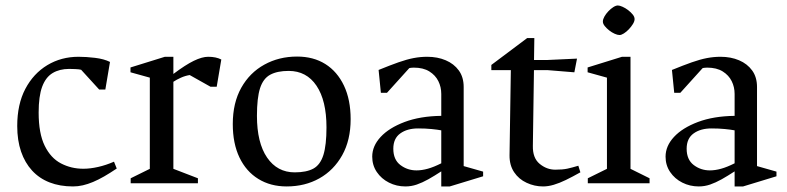

<svg xmlns="http://www.w3.org/2000/svg" viewBox="-20 -669 2873 701"><path d="M246.6 11.7Q198.6 11.7 161 -3Q123.5 -17.6 97.2 -46.2Q70.9 -74.8 56.9 -115.6Q42.9 -156.5 42.9 -208.9Q42.9 -288.3 72.5 -344.5Q102.1 -400.6 152.8 -431.2Q203.6 -461.7 266.6 -461.7Q294.7 -461.7 327.1 -457.8Q359.5 -453.9 381.6 -442.9L364.6 -342H342.2L276.2 -414.3Q269.9 -416.1 254.8 -416.8Q239.6 -417.4 232.7 -417.4Q197.3 -417.4 172 -402.2Q146.7 -386.9 133.9 -352.3Q121.1 -317.7 121.1 -258Q121.1 -181.9 143.2 -136.9Q165.3 -91.8 202.6 -72.4Q239.9 -52.9 284.1 -52.9Q309.5 -52.9 338.4 -59.5Q367.2 -66 396.2 -78.7L406.2 -53.7Q381.8 -37.3 360.3 -24.9Q338.8 -12.6 319.7 -4.6Q300.6 3.4 282.4 7.6Q264.3 11.7 246.6 11.7Z M457.1 0V-18.1L527 -52.6V-385.5L456.4 -405.1V-422.7L582 -461.7H613V-399Q657.3 -432.3 687.6 -447Q718 -461.7 740 -461.7Q769 -461.7 788 -451.7L771.2 -352.3H748.6L672.6 -395Q656.2 -392.4 640.6 -385.4Q625 -378.4 613 -370.4V-52.6L702.6 -18.1V0Z M1026.5 11.7Q967.6 11.7 923.2 -15.7Q878.7 -43 854.3 -94Q829.9 -145 829.9 -216.1Q829.9 -293.4 860.8 -348.5Q891.7 -403.6 945.1 -433Q998.5 -462.5 1064.6 -462.5Q1124.2 -462.5 1167.8 -435.2Q1211.4 -407.8 1235.8 -356.4Q1260.2 -305 1260.2 -233.9Q1260.2 -157.4 1229.4 -102.3Q1198.6 -47.3 1146.1 -17.8Q1093.6 11.7 1026.5 11.7ZM1056 -39.7Q1099 -39.7 1124.3 -53.5Q1149.5 -67.3 1160.8 -103.4Q1172 -139.4 1172 -204Q1172 -302 1135.5 -356.1Q1099.1 -410.1 1033.9 -410.1Q992.1 -410.1 966.4 -396.1Q940.7 -382.1 929.4 -346.7Q918.1 -311.4 918.1 -246Q918.1 -148 955.1 -93.8Q992.2 -39.7 1056 -39.7Z M1460.3 11.7Q1427.8 11.7 1400.1 -2.3Q1372.4 -16.3 1355.7 -41Q1339 -65.7 1339 -97.1Q1339 -136 1369.8 -169.1Q1400.6 -202.3 1457.4 -223.7Q1514.2 -245 1591.1 -246V-326Q1591.1 -351.3 1580.4 -372.8Q1569.8 -394.3 1547.6 -408.2Q1525.4 -422.1 1490.7 -422.1Q1488.4 -422.1 1482.5 -421.6Q1476.6 -421.1 1474.1 -420.1L1393 -330.3H1370.6L1362.3 -413.6Q1404.4 -430.8 1434.8 -441.5Q1465.2 -452.2 1490.2 -457Q1515.1 -461.7 1539.7 -461.7Q1577.3 -461.7 1607.4 -448.9Q1637.4 -436.2 1655.2 -411.7Q1672.9 -387.3 1672.9 -351.3V-62.6L1743.9 -42.4V-25.4L1622.1 11.7H1591.1V-43.3Q1566.2 -27 1544 -14.5Q1521.8 -2.1 1501.7 4.8Q1481.5 11.7 1460.3 11.7ZM1500.7 -46.9Q1520.2 -46.9 1542 -53Q1563.7 -59 1591.1 -72.8V-193.1Q1577.7 -195.7 1555.4 -197.9Q1533.1 -200.1 1506.6 -200.1Q1466.7 -200.1 1441.4 -181.8Q1416 -163.6 1416 -126Q1416 -86 1441.9 -66.4Q1467.7 -46.9 1500.7 -46.9Z M1962.6 11.7Q1931.4 11.7 1902.8 -1.6Q1874.1 -14.8 1857 -40.4Q1840 -66 1840.3 -101.7L1845.1 -413H1773.9V-431.9L1904.7 -530H1930.9L1929.7 -450H1978.7L2086.7 -455L2077 -405L1978.7 -413H1929.5L1925.5 -136.6Q1924.5 -92.2 1950.2 -70.9Q1976 -49.5 2007.5 -49.5Q2033.8 -49.5 2050.8 -53.1Q2067.7 -56.7 2091.5 -63.9L2099 -39.9Q2070.1 -23.6 2046.2 -12Q2022.4 -0.4 2001.9 5.6Q1981.5 11.7 1962.6 11.7Z M2126.1 0V-18.1L2196 -52.6V-385.5L2125.4 -405.1V-422.7L2251 -461.7H2282V-52.6L2351.6 -18.1V0ZM2242 -541.1Q2234.7 -541.1 2224.3 -545.7Q2213.8 -550.4 2204.3 -557.9Q2194.7 -565.5 2187.9 -573.9Q2181.1 -582.3 2181.1 -590.4Q2181.1 -598.5 2186.7 -608.5Q2192.3 -618.5 2201.1 -627.8Q2209.9 -637.1 2219.2 -643Q2228.6 -649 2235.9 -649Q2242.4 -649 2252.9 -644.3Q2263.3 -639.7 2273.3 -632.1Q2283.3 -624.4 2290.1 -616Q2296.9 -607.6 2296.9 -599.3Q2296.9 -591.2 2290.8 -581.3Q2284.7 -571.4 2275.9 -562.1Q2267.1 -552.8 2257.7 -546.9Q2248.4 -541.1 2242 -541.1Z M2531.3 11.7Q2498.8 11.7 2471.1 -2.3Q2443.4 -16.3 2426.7 -41Q2410 -65.7 2410 -97.1Q2410 -136 2440.8 -169.1Q2471.6 -202.3 2528.4 -223.7Q2585.2 -245 2662.1 -246V-326Q2662.1 -351.3 2651.4 -372.8Q2640.8 -394.3 2618.6 -408.2Q2596.4 -422.1 2561.7 -422.1Q2559.4 -422.1 2553.5 -421.6Q2547.6 -421.1 2545.1 -420.1L2464 -330.3H2441.6L2433.3 -413.6Q2475.4 -430.8 2505.8 -441.5Q2536.2 -452.2 2561.2 -457Q2586.1 -461.7 2610.7 -461.7Q2648.3 -461.7 2678.4 -448.9Q2708.4 -436.2 2726.2 -411.7Q2743.9 -387.3 2743.9 -351.3V-62.6L2814.9 -42.4V-25.4L2693.1 11.7H2662.1V-43.3Q2637.2 -27 2615 -14.5Q2592.8 -2.1 2572.7 4.8Q2552.5 11.7 2531.3 11.7ZM2571.7 -46.9Q2591.2 -46.9 2613 -53Q2634.7 -59 2662.1 -72.8V-193.1Q2648.7 -195.7 2626.4 -197.9Q2604.1 -200.1 2577.6 -200.1Q2537.7 -200.1 2512.4 -181.8Q2487 -163.6 2487 -126Q2487 -86 2512.9 -66.4Q2538.7 -46.9 2571.7 -46.9Z"/></svg>

Font: Ancizar Serif Light
Style: Regular
Weight: 300
Designer: Cesar Puertas, Viviana Monsalve, Julian Moncada, Julian Prieto, Jose Castro, Felipe Aragon, Mariel Hernandez, Sara Alarc
Version: Version 8.100